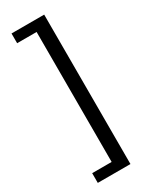

<svg xmlns="http://www.w3.org/2000/svg" viewBox="-221 -756 757 957"><g transform="rotate(-30 157.5 -278.0)"><path d="M35 152V96H147V-652H35V-708H223V152Z"/></g></svg>

Font: Assistant SemiBold
Style: Regular
Weight: 600
Designer: Hebrew By Ben Nathan, Latin by Paul Hunt
Version: Version 3.000